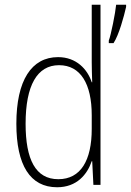

<svg xmlns="http://www.w3.org/2000/svg" viewBox="-20 -780 552 810"><path d="M221 10C304 10 348 -44 367 -100H369L374 0H404V-760H367V-517C367 -491 368 -463 369 -433H367C349 -488 302 -539 225 -539C113 -539 49 -441 49 -258C49 -83 107 10 221 10ZM512 -751V-760H470C467 -727 448 -631 439 -609V-598H459C482 -633 503 -711 512 -751ZM226 -24C130 -24 88 -107 88 -258C88 -420 137 -505 229 -505C320 -505 367 -426 367 -294V-236C367 -104 321 -24 226 -24Z"/></svg>

Font: Noto Sans Gurmukhi Condensed ExtraLight
Style: Regular
Weight: 200
Width: 3
Designer: Jelle Bosma - Monotype Design Team
Foundry: Monotype Imaging Inc.
Version: Version 2.004